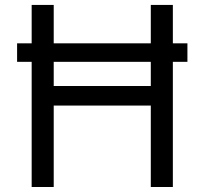

<svg xmlns="http://www.w3.org/2000/svg" viewBox="-20 -747 817 767"><path d="M728.7 -573.9H670.5V-727.3H582.4V-573.9H194.6V-727.3H106.5V-573.9H48.3V-500H106.5V0H194.6V-325.3H582.4V0H670.5V-500H728.7ZM194.6 -403.4V-500H582.4V-403.4Z"/></svg>

Font: Magic Ui Pro
Style: Regular
Weight: 400
Designer: Stefan Endress, Andreas Faust
Version: Version 1.000;FEAKit 1.0